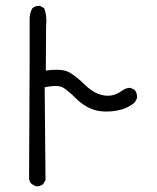

<svg xmlns="http://www.w3.org/2000/svg" viewBox="-20 -613 540 661"><path d="M103.5 28.3 88.9 20.5Q81.1 12.7 80.1 1Q83 -519.5 82 -543.5Q81.1 -567.4 91.8 -585Q102.5 -593.8 117.2 -592.8L131.8 -585Q142.6 -558.6 138.7 -523.4L137.7 -370.1Q195.3 -377.9 219.7 -363.3Q244.1 -348.6 270 -323.2Q295.9 -297.9 318.8 -289.6Q341.8 -281.2 361.8 -284.2Q381.8 -287.1 397.9 -299.3Q414.1 -311.5 429.7 -310.5L443.4 -303.7Q454.1 -291 451.2 -273.4L443.4 -259.8Q421.9 -242.2 396 -235.4Q370.1 -228.5 341.3 -229Q312.5 -229.5 287.6 -241.2Q262.7 -252.9 239.7 -275.9Q216.8 -298.8 198.7 -310.5Q180.7 -322.3 133.8 -312.5L136.7 6.8L128.9 20.5Q119.1 29.3 103.5 28.3Z"/></svg>

Font: JasonHandwriting2
Style: Regular
Weight: 400
Version: Version 1.05.10